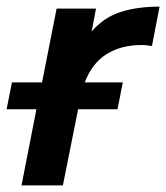

<svg xmlns="http://www.w3.org/2000/svg" viewBox="-21 -560 502 580"><path d="M44 0 89 -230H-1L15 -311H106L150 -534H269L256 -465Q292 -507 342.5 -523.5Q393 -540 461 -540L438 -421Q430 -422 423 -423Q416 -424 407 -424Q345 -424 301 -396.5Q257 -369 235 -311H350L334 -230H215L169 0Z"/></svg>

Font: Montserrat SemiBold
Style: Italic
Weight: 600
Italic angle: -11.3°
Designer: Julieta Ulanovsky
Foundry: Julieta Ulanovsky
Version: Version 9.000; ttfautohint (v1.8.4.7-5d5b)